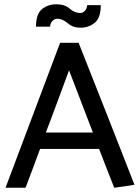

<svg xmlns="http://www.w3.org/2000/svg" viewBox="-20 -881 657 901"><path d="M389 -857H453Q453 -797 424.5 -774Q396 -751 357 -751Q322 -751 298 -772Q274 -793 248 -793Q236 -793 226 -782.5Q216 -772 215 -756H149Q149 -816 177.5 -838.5Q206 -861 244 -861Q284 -861 307 -840.5Q330 -820 357 -820Q369 -820 378.5 -830.5Q388 -841 389 -857ZM416 -259 304 -551Q277 -479 250 -405Q223 -331 195 -259ZM168 -182Q151 -136 134 -90.5Q117 -45 100 0H6L262 -680H349Q415 -514 480.5 -347Q546 -180 611 -14Q588 -10 563.5 -6.5Q539 -3 516 0Q498 -45 480.5 -90.5Q463 -136 445 -182Z"/></svg>

Font: Palanquin Medium
Style: Regular
Weight: 500
Designer: Pria Ravichandran
Version: Version 1.0.4